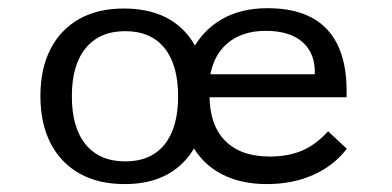

<svg xmlns="http://www.w3.org/2000/svg" viewBox="-20 -447 975 478"><path d="M290.3 11.3Q225 11.3 178.2 -14.9Q131.5 -41.1 106 -90.3Q80.6 -139.5 80.6 -208.1Q80.6 -275.8 105.6 -324.6Q130.6 -373.4 177 -399.6Q223.4 -425.8 287.9 -425.8Q386.3 -425.8 439.9 -368.5Q493.5 -311.3 493.5 -207.3Q493.5 -104 439.9 -46.4Q386.3 11.3 290.3 11.3ZM291.9 -45.2Q355.6 -45.2 389.5 -87.1Q423.4 -129 423.4 -207.3Q423.4 -285.5 389.5 -327.4Q355.6 -369.4 291.9 -369.4Q228.2 -369.4 193.5 -327.4Q158.9 -285.5 158.9 -207.3Q158.9 -129 193.5 -87.1Q228.2 -45.2 291.9 -45.2ZM644.4 11.3Q579 11.3 531.5 -13.7Q483.9 -38.7 457.7 -86.3Q431.5 -133.9 431.5 -200.8Q431.5 -268.5 457.3 -319.4Q483.1 -370.2 531 -398.4Q579 -426.6 646 -426.6Q713.7 -426.6 758.1 -402Q802.4 -377.4 823.8 -328.2Q845.2 -279 842.7 -204.8H467.7L466.9 -262.1H763.7Q765.3 -313.7 733.5 -341.9Q701.6 -370.2 641.9 -370.2Q581.5 -370.2 544.8 -337.9Q508.1 -305.6 501.6 -247.6L504 -245.2Q503.2 -239.5 502.4 -229.8Q501.6 -220.2 501.6 -209.7Q501.6 -136.3 540.3 -96.8Q579 -57.3 651.6 -57.3Q697.6 -57.3 732.3 -72.2Q766.9 -87.1 796.8 -120.2L843.5 -76.6Q810.5 -33.9 759.3 -11.3Q708.1 11.3 644.4 11.3Z"/></svg>

Font: Playfair 5pt SemiExpanded Light
Style: Regular
Weight: 300
Width: 6
Designer: Claus Eggers Sørensen
Foundry: Claus Eggers Sørensen
Version: Version 2.203